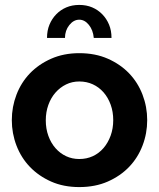

<svg xmlns="http://www.w3.org/2000/svg" viewBox="-20 -750 646 780"><path d="M302 10Q238 10 187.5 -12.5Q137 -35 101.5 -72Q66 -109 47 -158.5Q28 -208 28 -262Q28 -316 47 -365.5Q66 -415 101.5 -452Q137 -489 188 -511.5Q239 -534 302 -534Q367 -534 418 -511.5Q469 -489 504.5 -452Q540 -415 559 -365.5Q578 -316 578 -262Q578 -208 559 -158.5Q540 -109 504.5 -72Q469 -35 418 -12.5Q367 10 302 10ZM166 -261Q166 -227 176.5 -198Q187 -169 205.5 -148Q224 -127 248.5 -115.5Q273 -104 302 -104Q332 -104 357 -115.5Q382 -127 400.5 -148.5Q419 -170 429.5 -199Q440 -228 440 -262Q440 -296 429.5 -325Q419 -354 400.5 -375Q382 -396 357 -407.5Q332 -419 302 -419Q273 -419 248.5 -407Q224 -395 205.5 -374Q187 -353 176.5 -324Q166 -295 166 -261ZM302 -670Q279 -670 261.5 -648Q244 -626 244 -596H171Q171 -626 181 -650Q191 -674 208.5 -692Q226 -710 249.5 -720Q273 -730 302 -730Q331 -730 354.5 -720Q378 -710 395.5 -692Q413 -674 423 -650Q433 -626 433 -596H361Q358 -628 341 -649Q324 -670 302 -670Z"/></svg>

Font: Rising Sun
Style: Bold
Weight: 700
Designer: Matt McInerney, Pablo Impallari, Rodrigo Fuenzalida (Raleway font), Stephen Hutchings (Greek), Cristiano Sobral (main ch
Foundry: The Rising Sun Project Authors
Version: Version 4.327; ttfautohint (v1.8.4.7-5d5b-dirty)